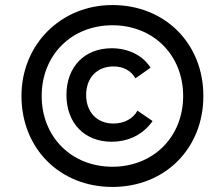

<svg xmlns="http://www.w3.org/2000/svg" viewBox="-20 -730 858 760"><path d="M422 -169C490 -169 548 -199 584 -251L524 -292C507 -260 471 -241 429 -241C364 -241 321 -286 321 -354C321 -422 364 -467 429 -467C469 -467 499 -450 516 -420L576 -462C545 -511 488 -539 422 -539C314 -539 243 -465 243 -354C243 -243 314 -169 422 -169ZM425 10C633 10 785 -142 785 -350C785 -558 633 -710 425 -710C221 -710 65 -554 65 -350C65 -142 217 10 425 10ZM425 -70C263 -70 145 -188 145 -350C145 -512 263 -630 425 -630C587 -630 705 -512 705 -350C705 -188 587 -70 425 -70Z"/></svg>

Font: Fixel Display 20240404
Style: Italic
Weight: 400
Italic angle: -10°
Designer: AlfaBravo + MacPaw
Foundry: Kyrylo Tkachov, Marchela Mozhyna, Serhii Makarenko, Maria Weinstein, Zakhar Kryvoshyya
Version: Version 1.211;Glyphs 3.2 (3225)